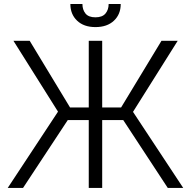

<svg xmlns="http://www.w3.org/2000/svg" viewBox="-20 -929 943 949"><path d="M485.1 -727.3V-397.7H578.5L778.1 -727.3H858.3L637.4 -376.1L885.7 0H809.3L589.1 -335.6H485.1V0H418.7V-335.6H315L93.8 0H18.1L266.7 -377.1L46.5 -727.3H126.8L326.3 -397.7H418.7V-727.3ZM517 -909.1H576.7Q576.7 -858.3 543.1 -826.7Q509.6 -795.1 451.7 -795.1Q394.5 -795.1 361.2 -826.7Q327.8 -858.3 327.8 -909.1H387.4Q387.4 -881 402.5 -862.2Q417.6 -843.4 451.7 -843.4Q485.8 -843.4 501.4 -862.2Q517 -881 517 -909.1Z"/></svg>

Font: Inter Zeller Light
Style: Regular
Weight: 300
Designer: Rasmus Andersson; Joe Bland
Foundry: zeller
Version: Version 3.015;git-dec3a8cb1